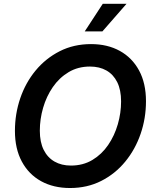

<svg xmlns="http://www.w3.org/2000/svg" viewBox="-20 -967 806 998"><path d="M343.8 10.3Q258.3 10.3 193.8 -25.1Q129.4 -60.5 93.5 -127.2Q57.6 -193.8 57.6 -286.6Q57.6 -375 85.2 -456.1Q112.8 -537.1 165 -600.3Q217.3 -663.6 290.3 -700.7Q363.3 -737.8 453.1 -737.8Q538.6 -737.8 602.8 -702.4Q667 -667 702.9 -600.6Q738.8 -534.2 738.8 -440.9Q738.8 -352.1 710.9 -271.2Q683.1 -190.4 631.1 -127Q579.1 -63.5 506.3 -26.6Q433.6 10.3 343.8 10.3ZM348.6 -106.4Q411.6 -106.4 460.2 -135.5Q508.8 -164.6 542 -213.1Q575.2 -261.7 592.3 -320.8Q609.4 -379.9 609.4 -439.9Q609.4 -499.5 589.4 -539.8Q569.3 -580.1 533.2 -600.6Q497.1 -621.1 447.8 -621.1Q385.3 -621.1 336.7 -592Q288.1 -563 254.6 -514.4Q221.2 -465.8 204.1 -406.7Q187 -347.7 187 -287.6Q187 -228.5 207 -188.2Q227.1 -147.9 263.4 -127.2Q299.8 -106.4 348.6 -106.4ZM420.4 -803.7 514.2 -947.3H637.7L512.2 -803.7Z"/></svg>

Font: Inter 17pt SemiBold
Style: Italic
Weight: 600
Italic angle: -9.3988°
Version: Version 4.001;git-66647c0bb